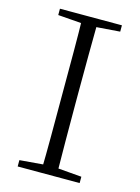

<svg xmlns="http://www.w3.org/2000/svg" viewBox="-111 -786 619 850"><g transform="rotate(15 198.0 -361.5)"><path d="M56 0V-29L188 -40H207L340 -29V0ZM162 0Q164 -83 164 -166Q164 -249 164 -333V-390Q164 -474 164 -557.5Q164 -641 162 -723H233Q232 -641 231.5 -557.5Q231 -474 231 -390V-333Q231 -249 231.5 -166Q232 -83 233 0ZM56 -694V-723H340V-694L207 -684H188Z"/></g></svg>

Font: Noto Serif KR
Style: Regular
Weight: 200
Designer: Ryoko NISHIZUKA 西塚涼子 (kana & ideographs); Frank Grießhammer (Latin, Greek & Cyrillic); Wenlong ZHANG 张文龙 (bopomofo); San
Foundry: Adobe
Version: Version 2.001;hotconv 1.1.0;makeotfexe 2.6.0